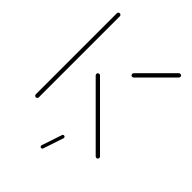

<svg xmlns="http://www.w3.org/2000/svg" viewBox="-196 -609 837 837"><g transform="rotate(45 223.0 -190.0)"><path d="M40.7 -0.4Q37 -0.4 34.3 -3.1Q31.5 -5.9 31.5 -9.6V-509.3Q31.5 -513 34.3 -515.7Q37 -518.5 40.7 -518.5Q44.4 -518.5 47.2 -515.7Q50 -513 50 -509.3V-9.6Q50 -5.9 47.4 -3.1Q44.8 -0.4 40.7 -0.4ZM423.7 -9.3Q423.7 -5.6 421.1 -2.8Q418.5 0 414.4 0Q411.1 0 407.8 -2.6L157.8 -252.6Q155.2 -255.9 155.2 -259.3Q155.2 -263.3 158 -265.9Q160.7 -268.5 164.4 -268.5Q167.8 -268.5 171.1 -265.9L421.1 -15.9Q423.7 -12.6 423.7 -9.3ZM414.4 -518.5Q418.5 -518.5 421.1 -515.9Q423.7 -513.3 423.7 -509.3Q423.7 -505.9 421.1 -502.6L281.5 -363Q278.1 -360.4 274.8 -360.4Q271.1 -360.4 268.3 -363.1Q265.6 -365.9 265.6 -369.6Q265.6 -373 268.1 -376.3L407.8 -515.9Q411.1 -518.5 414.4 -518.5ZM206.3 129.6 237.8 35.6Q238.5 33 240.6 31.5Q242.6 30 245.2 30Q249.3 30 251.5 33.3Q253.7 36.7 252.6 40L221.1 134.1Q220.4 136.7 218.3 138.1Q216.3 139.6 213.7 139.6Q209.6 139.6 207.4 136.3Q205.2 133 206.3 129.6Z"/></g></svg>

Font: 26F Galaxy Sans Hairline
Style: Regular
Weight: 50
Designer: C₂₉H₂₅N₃O₅
Version: Version 1.100